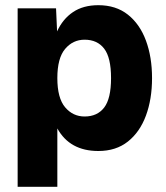

<svg xmlns="http://www.w3.org/2000/svg" viewBox="-20 -570 640 740"><path d="M48 150V-538H196L200 -449Q222 -497 261.5 -523.5Q301 -550 359 -550Q427 -550 473 -513.5Q519 -477 542.5 -413.5Q566 -350 566 -269Q566 -188 542.5 -124.5Q519 -61 473 -24.5Q427 12 359 12Q249 12 201 -75V150ZM306 -121Q355 -121 381.5 -155.5Q408 -190 408 -269Q408 -348 381.5 -382.5Q355 -417 306 -417Q261 -417 231 -381.5Q201 -346 201 -269Q201 -192 231 -156.5Q261 -121 306 -121Z"/></svg>

Font: Geist Mono ExtraBold
Style: Regular
Weight: 800
Monospace: yes
Designer: Basement.studio, Andrés Briganti, Mateo Zaragoza
Foundry: Basement.studio, Vercel, Andrés Briganti, Guido Ferreyra, Mateo Zaragoza
Version: Version 1.500; ttfautohint (v1.8.4.7-5d5b)